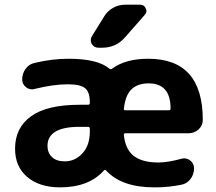

<svg xmlns="http://www.w3.org/2000/svg" viewBox="-20 -806 918 815"><path d="M181.6 -186.5Q181.6 -157.2 200.7 -139.2Q219.7 -121.1 254.9 -121.1Q298.8 -121.1 330.1 -155.3Q361.3 -189.5 361.3 -247.1V-259.8Q361.3 -267.6 353.5 -267.6H317.4Q181.6 -267.6 181.6 -186.5ZM511.7 -240.2Q504.9 -240.2 505.9 -232.4Q511.7 -174.8 544.9 -146.5Q581.1 -116.2 652.3 -116.2Q691.4 -116.2 749 -131.8Q755.9 -133.8 761.7 -133.8Q775.4 -133.8 787.1 -125Q803.7 -112.3 803.7 -91.8Q803.7 -65.4 788.1 -45.4Q772.5 -25.4 748 -21.5Q693.4 -10.7 640.6 -10.7Q637.7 -10.7 634.8 -10.7Q496.1 -10.7 430.7 -82Q425.8 -87.9 420.9 -82Q356.4 -10.7 235.4 -10.7Q147.5 -10.7 95.7 -54.7Q43.9 -98.6 43.9 -174.8Q43.9 -263.7 111.8 -312.5Q179.7 -361.3 317.4 -361.3H353.5Q361.3 -361.3 361.3 -369.1V-372.1Q361.3 -415 341.3 -431.6Q321.3 -448.2 267.6 -448.2Q207 -448.2 127.9 -428.7Q122.1 -426.8 116.2 -426.8Q102.5 -426.8 90.8 -435.5Q74.2 -448.2 74.2 -468.8Q74.2 -494.1 88.9 -514.2Q103.5 -534.2 127.9 -539.1Q200.2 -556.6 271.5 -556.6Q394.5 -556.6 444.3 -514.6Q450.2 -509.8 456.1 -514.6Q512.7 -556.6 609.4 -556.6Q840.8 -556.6 840.8 -296.9Q840.8 -273.4 823.2 -256.8Q804.7 -240.2 779.3 -240.2ZM505.9 -344.7Q504.9 -337.9 511.7 -337.9H697.3Q704.1 -337.9 704.1 -344.7Q704.1 -452.1 611.3 -452.1Q561.5 -452.1 535.2 -423.8Q511.7 -398.4 505.9 -344.7ZM575.2 -786.1Q591.8 -786.1 598.6 -770.5Q601.6 -764.6 601.6 -759.8Q601.6 -751 594.7 -743.2L509.8 -646.5Q471.7 -603.5 414.1 -603.5H397.5Q378.9 -603.5 369.1 -620.1Q365.2 -627.9 365.2 -635.7Q365.2 -644.5 370.1 -652.3L422.9 -737.3Q436.5 -759.8 460.4 -772.9Q484.4 -786.1 510.7 -786.1Z"/></svg>

Font: Gen Jyuu Gothic P Bold
Style: Bold
Weight: 700
Designer: [Source Han Sans]
Ryoko NISHIZUKA  (kana & ideographs); Paul D. Hunt (Latin, Greek & Cyrillic); Wenlong ZHANG  (bopomofo
Version: Version 1.002.20150607